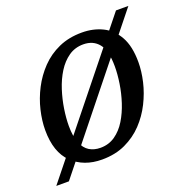

<svg xmlns="http://www.w3.org/2000/svg" viewBox="-117 -691 808 845"><g transform="rotate(-20 287.0 -268.0)"><path d="M5 50 516 -586H574L64 50ZM235 10Q150 10 96.5 -41.5Q43 -93 43 -197Q43 -241 54.5 -289.5Q66 -338 89.5 -383.5Q113 -429 148.5 -466Q184 -503 232 -524.5Q280 -546 341 -546Q394 -546 437 -525Q480 -504 505.5 -458.5Q531 -413 531 -339Q531 -296 520 -248.5Q509 -201 486 -155Q463 -109 428 -72Q393 -35 345 -12.5Q297 10 235 10ZM246 -41Q285 -41 315 -62Q345 -83 366 -117.5Q387 -152 400.5 -193.5Q414 -235 420.5 -277.5Q427 -320 427 -356Q427 -431 401 -463Q375 -495 329 -495Q290 -495 260 -474Q230 -453 208.5 -418.5Q187 -384 173.5 -342Q160 -300 153.5 -257.5Q147 -215 147 -179Q147 -129 159.5 -98.5Q172 -68 194 -54.5Q216 -41 246 -41Z"/></g></svg>

Font: Noto Serif
Style: Italic
Weight: 400
Italic angle: -12°
Designer: Monotype Design Team
Foundry: Monotype Imaging Inc.
Version: Version 2.013